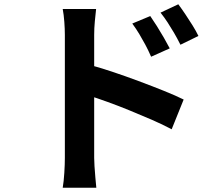

<svg xmlns="http://www.w3.org/2000/svg" viewBox="-20 -819 1040 897"><path d="M682 -744Q696 -724 713 -697Q730 -670 745.5 -643Q761 -616 773 -593L686 -554Q672 -586 658.5 -611Q645 -636 631 -659.5Q617 -683 598 -709ZM813 -799Q828 -779 845.5 -753Q863 -727 879.5 -700.5Q896 -674 907 -651L823 -610Q807 -642 792.5 -666.5Q778 -691 763.5 -713.5Q749 -736 730 -760ZM283 -81Q283 -101 283 -144.5Q283 -188 283 -245.5Q283 -303 283 -365.5Q283 -428 283 -486.5Q283 -545 283 -590Q283 -635 283 -656Q283 -683 280.5 -717Q278 -751 273 -777H429Q426 -751 423 -719Q420 -687 420 -656Q420 -629 420 -581Q420 -533 420 -474.5Q420 -416 420 -355Q420 -294 420 -238.5Q420 -183 420 -141.5Q420 -100 420 -81Q420 -68 421.5 -42.5Q423 -17 425.5 10Q428 37 430 58H273Q278 29 280.5 -11.5Q283 -52 283 -81ZM391 -518Q441 -505 502.5 -484.5Q564 -464 627 -440.5Q690 -417 746 -394.5Q802 -372 838 -354L782 -215Q739 -238 688 -260Q637 -282 584.5 -303.5Q532 -325 482 -343Q432 -361 391 -374Z"/></svg>

Font: Noto Sans KR
Style: Bold
Weight: 700
Designer: Ryoko NISHIZUKA  (kana, bopomofo & ideographs); Paul D. Hunt (Latin, Greek & Cyrillic); Sandoll Communications , Soo-you
Foundry: Adobe
Version: Version 2.004-H2;hotconv 1.0.118;makeotfexe 2.5.65603